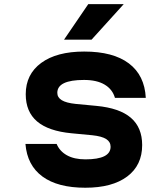

<svg xmlns="http://www.w3.org/2000/svg" viewBox="-20 -878 790 917"><path d="M387.9 -116.9Q448.1 -116.9 478.2 -132Q508.2 -147.1 508.2 -177.3Q508.2 -200.6 487 -214Q465.7 -227.4 420.5 -232.1L321.4 -241.5Q211.4 -251.9 157.2 -298Q102.9 -344.1 102.9 -428Q102.9 -523.2 176.8 -577.5Q250.8 -631.8 382 -631.8Q520.5 -631.8 595.6 -575.1Q670.7 -518.5 676.3 -410.6H529Q517.3 -451.4 479.9 -473.8Q442.5 -496.2 381.3 -496.2Q317.8 -496.2 285.7 -480.8Q253.7 -465.4 253.7 -434.6Q253.7 -412.5 274.9 -399.5Q296.2 -386.4 341.4 -381.7L440.5 -372.3Q551.1 -361.9 605 -315.5Q659 -269.1 659 -185.2Q659 -88.6 587.5 -35Q516.1 18.6 387.3 18.6Q255.7 18.6 182.8 -34.9Q109.8 -88.3 101.5 -190.6H250.5Q264.9 -155.7 299.8 -136.3Q334.7 -116.9 387.9 -116.9ZM401.7 -858.4H571.1L417.4 -688.7H285.9Z"/></svg>

Font: Martian Mono Custom sWd Rg
Style: Regular
Weight: 400
Width: 6
Monospace: yes
Designer: Alex Havermale
Foundry: Evil Martians
Version: Version 1.000